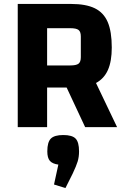

<svg xmlns="http://www.w3.org/2000/svg" viewBox="-20 -645 642 974"><path d="M412 0 318 -201H219V0H70V-625H340Q416 -625 461 -603Q506 -581 526.5 -533Q547 -485 547 -404Q547 -334 527.5 -290Q508 -246 467 -224L574 0ZM219 -313H336Q367 -313 378.5 -322Q390 -331 390 -355V-460Q390 -484 378.5 -493Q367 -502 336 -502H219ZM254 291 276 190Q246 186 233 171Q220 156 220 123Q220 76 238 58Q256 40 301 40Q346 40 363.5 58Q381 76 381 123Q381 151 374 174Q367 197 349 235L312 309Z"/></svg>

Font: Changa SemiBold
Style: Regular
Weight: 600
Designer: Eduardo Rodriguez Tunni
Foundry: Eduardo Rodriguez Tunni
Version: Version 2.002; ttfautohint (v1.5) -l 8 -r 50 -G 150 -x 14 -H